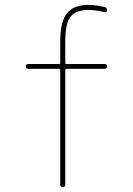

<svg xmlns="http://www.w3.org/2000/svg" viewBox="-20 -760 540 780"><path d="M94.7 -480.5Q85 -480.5 85 -490.2Q85 -500 94.7 -500H219.7Q224.6 -500 224.6 -504.9V-589.8Q224.6 -670.9 251.5 -705.6Q278.3 -740.2 339.8 -740.2Q365.2 -740.2 405.3 -731.4Q415 -729.5 415 -717.8Q415 -709 404.3 -710.9Q366.2 -719.7 339.8 -719.7Q290 -719.7 267.6 -693.4Q245.1 -667 245.1 -589.8V-504.9Q245.1 -500 250 -500H405.3Q415 -500 415 -490.2Q415 -480.5 405.3 -480.5H250Q245.1 -480.5 245.1 -474.6V-9.8Q245.1 0 234.9 0Q224.6 0 224.6 -9.8V-474.6Q224.6 -479.5 219.7 -480.5Z"/></svg>

Font: Rounded-X Mgen+ 1m thin
Style: Regular
Weight: 100
Designer: [Source Han Sans]
Ryoko NISHIZUKA  (kana & ideographs); Paul D. Hunt (Latin, Greek & Cyrillic); Wenlong ZHANG  (bopomofo
Version: Version 1.059.20150602